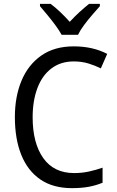

<svg xmlns="http://www.w3.org/2000/svg" viewBox="-20 -964 604 994"><path d="M362 -646Q294 -646 246 -609.5Q198 -573 173.5 -507.5Q149 -442 149 -357Q149 -223 204 -145.5Q259 -68 364 -68Q404 -68 440.5 -76Q477 -84 511 -96V-18Q477 -4 439.5 3Q402 10 352 10Q255 10 189.5 -34.5Q124 -79 90.5 -161.5Q57 -244 57 -358Q57 -464 91.5 -546.5Q126 -629 194 -676.5Q262 -724 362 -724Q460 -724 535 -685L502 -610Q472 -625 437.5 -635.5Q403 -646 362 -646ZM299 -784Q287 -806 267.5 -832.5Q248 -859 226.5 -885Q205 -911 187 -932V-944H242Q265 -927 291 -902.5Q317 -878 341 -851Q367 -879 391 -901Q415 -923 441 -944H497V-932Q480 -913 457.5 -887Q435 -861 415 -834Q395 -807 384 -784Z"/></svg>

Font: Noto Sans SemiCondensed
Style: Regular
Weight: 400
Width: 4
Designer: Monotype Design Team
Foundry: Monotype Imaging Inc.
Version: Version 2.013; ttfautohint (v1.8.4.7-5d5b)